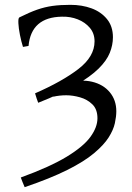

<svg xmlns="http://www.w3.org/2000/svg" viewBox="-20 -650 544 794"><path d="M138 -225Q136 -230 132 -241.5Q128 -253 125 -264Q237 -313 304 -364.5Q371 -416 371 -479Q371 -512 351.5 -535Q332 -558 301.5 -570Q271 -582 236 -581Q109 -579 98 -460L75 -456Q68 -478 62.5 -505.5Q57 -533 56 -554Q55 -575 60 -578Q102 -599 133.5 -610Q165 -621 197 -625.5Q229 -630 271 -630Q319 -630 358.5 -615.5Q398 -601 422.5 -571Q447 -541 447 -496Q447 -464 434 -431.5Q421 -399 387.5 -366Q354 -333 293 -297.5Q232 -262 138 -225ZM82 124Q77 112 73 102.5Q69 93 66 84Q187 40 256 -2Q325 -44 354 -84Q383 -124 383 -161Q383 -198 362 -218.5Q341 -239 311 -247.5Q281 -256 254 -256Q240 -256 226.5 -254.5Q213 -253 200 -250Q212 -268 229 -282Q246 -296 254 -307Q314 -323 360.5 -312Q407 -301 434 -268.5Q461 -236 461 -190Q461 -168 455 -140.5Q449 -113 429.5 -82Q410 -51 369 -16.5Q328 18 258 53Q188 88 82 124Z"/></svg>

Font: ChillKai
Style: Regular
Weight: 400
Designer: ChillType
Foundry: 寒蝉字型
Version: Version 2.000